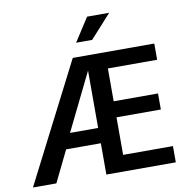

<svg xmlns="http://www.w3.org/2000/svg" viewBox="-89 -916 981 1002"><g transform="rotate(-10 401.5 -414.5)"><path d="M327 -630H759V-544H498V-370H733V-285H498V-86H762V0H394V-166H210L129 0H5ZM394 -551 245 -247H394ZM443 -705H358L438 -829H555Z"/></g></svg>

Font: Ek Mukta Medium
Style: Regular
Weight: 500
Designer: Girish Dalvi and Yashodeep Gholap
Foundry: Ek Type
Version: Version 2.538;PS 1.002;hotconv 16.6.51;makeotf.lib2.5.65220;